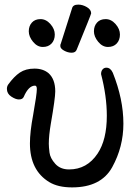

<svg xmlns="http://www.w3.org/2000/svg" viewBox="-20 -790 598 834"><path d="M293 24Q232 24 194 1Q110 -50 110 -167Q110 -217 124 -291Q140 -381 140 -403Q140 -418 132 -418Q104 -418 83 -369Q78 -358 62 -358Q48 -358 29 -370.5Q10 -383 10 -404Q10 -414 15 -422Q41 -458 66.5 -475Q92 -492 130 -492Q167 -492 191 -472Q220 -446 220 -393Q220 -363 201 -254Q192 -201 192 -166Q192 -152 195 -127.5Q198 -103 220 -78.5Q242 -54 280 -54Q358 -54 404 -123Q444 -183 444 -287Q444 -372 419 -468Q419 -481 425.5 -488.5Q432 -496 442 -496Q460 -496 470 -474Q516 -359 516 -253Q516 -152 467.5 -64Q419 24 293 24ZM204 -601Q190 -586 166 -586Q142 -586 123.5 -608.5Q105 -631 105 -654Q105 -677 118.5 -692Q132 -707 156 -707Q180 -707 199 -685.5Q218 -664 218 -640Q218 -616 204 -601ZM487 -601Q473 -586 449 -586Q425 -586 406.5 -608.5Q388 -631 388 -654Q388 -677 401.5 -692Q415 -707 439 -707Q463 -707 482 -685.5Q501 -664 501 -640Q501 -616 487 -601ZM291 -561Q275 -561 258.5 -570Q242 -579 242 -590Q242 -598 244 -600L293 -754Q297 -770 320 -770Q339 -770 357.5 -759Q376 -748 376 -732Q376 -728 313 -574Q308 -561 291 -561Z"/></svg>

Font: LXGW WenKai Medium
Style: Regular
Weight: 500
Designer: LXGW / Fontworks Inc.
Foundry: LXGW / Fontworks Inc.
Version: Version 1.501; October 10, 2024